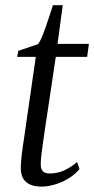

<svg xmlns="http://www.w3.org/2000/svg" viewBox="-20 -686 352 716"><path d="M142.5 -169.5Q139 -144.5 136.8 -127.5Q134.5 -110.5 133.2 -98Q132 -85.5 132 -71.5Q132 -54.5 140.5 -46.8Q149 -39 164.5 -39Q196 -39 222 -51.8Q248 -64.5 267.5 -82L276.5 -55.5Q259.5 -35 235 -20.2Q210.5 -5.5 184 2.2Q157.5 10 134.5 10Q99 10 78.2 -6.5Q57.5 -23 57.5 -61.5Q57.5 -70 58.5 -82.2Q59.5 -94.5 61.2 -109.5Q63 -124.5 65.2 -140.5Q67.5 -156.5 70 -172.5L113.5 -474H44L48.5 -496.5L122 -521.5Q130.5 -532.5 141 -559.8Q151.5 -587 161.2 -617Q171 -647 177.5 -666.5H214L194.5 -522.5H311.5L305 -474H188Z"/></svg>

Font: Merriweather 96pt Light
Style: Italic
Weight: 300
Italic angle: -7.8°
Version: Version 2.101